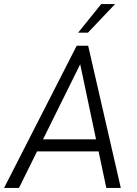

<svg xmlns="http://www.w3.org/2000/svg" viewBox="-32 -921 671 941"><path d="M-12 0 344 -697H400L560 0H489L361 -606L61 0ZM141 -179 170 -238H445L459 -179ZM351 -761 464 -901H532L399 -761Z"/></svg>

Font: Hanken Grotesk Light
Style: Italic
Weight: 300
Italic angle: -8°
Designer: Alfredo Marco Pradil
Foundry: Hanken Design Co.
Version: Version 3.013